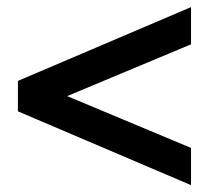

<svg xmlns="http://www.w3.org/2000/svg" viewBox="-20 -654 631 551"><path d="M528.2 -122.7 31.4 -334.5V-421.8L528.2 -633.6V-526.8L172.7 -378.2L528.2 -229.5Z"/></svg>

Font: Spartan MB
Style: Bold
Weight: 700
Designer: Matt Bailey, Mirko Velimirovic
Foundry: Matt Bailey
Version: Version 1.005